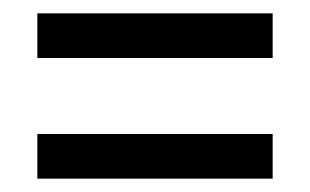

<svg xmlns="http://www.w3.org/2000/svg" viewBox="-20 -501 465 288"><path d="M36 -414V-481H389V-414ZM36 -233V-300H389V-233Z"/></svg>

Font: Noto Serif ExtraCondensed
Style: Bold
Weight: 700
Width: 2
Designer: Monotype Design Team
Foundry: Monotype Imaging Inc.
Version: Version 2.014; ttfautohint (v1.8.4.7-5d5b)